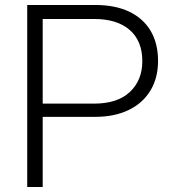

<svg xmlns="http://www.w3.org/2000/svg" viewBox="-20 -749 695 769"><path d="M89 0V-729H362Q441 -729 497 -702.5Q553 -676 583 -626Q613 -576 613 -505Q613 -436 582 -385.5Q551 -335 494.5 -308Q438 -281 361 -281H141V-334H357Q451 -334 500.5 -381Q550 -428 550 -504Q550 -585 499.5 -629Q449 -673 357 -673H135L151 -686V0Z"/></svg>

Font: Mona Sans Light
Style: Regular
Weight: 300
Designer: Deni Anggara
Foundry: GitHub
Version: Version 2.000